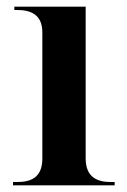

<svg xmlns="http://www.w3.org/2000/svg" viewBox="-20 -556 380 576"><path d="M19 0H324V-10H312C272 -10 237 -24 237 -81V-536H23V-526H32C71 -526 107 -513 107 -459V-80C107 -23 72 -10 32 -10H19Z"/></svg>

Font: Noto Serif Display SemiBold
Style: Regular
Weight: 600
Designer: Monotype Design Team
Foundry: Monotype Imaging Inc.
Version: Version 2.009